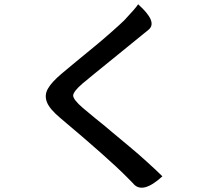

<svg xmlns="http://www.w3.org/2000/svg" viewBox="-20 -833 1040 895"><path d="M624 -813Q717 -730 672 -694Q642 -669 640 -668Q610 -643 506 -559Q402 -475 364 -443Q321 -406 321 -387Q322 -368 366 -330Q376 -321 425 -281Q474 -242 505 -215Q537 -189 583 -150Q630 -111 669 -75Q708 -40 737 -11Q646 72 603 25Q606 27 570 -9Q486 -94 261 -283Q212 -324 199 -356Q186 -389 203 -419Q220 -450 269 -491Q284 -504 335 -546Q386 -588 419 -615Q452 -642 493 -678Q535 -715 559 -738Q611 -793 624 -813Z"/></svg>

Font: Swei Half Moon CJK SC
Style: Medium
Weight: 500
Version: Version 2.071